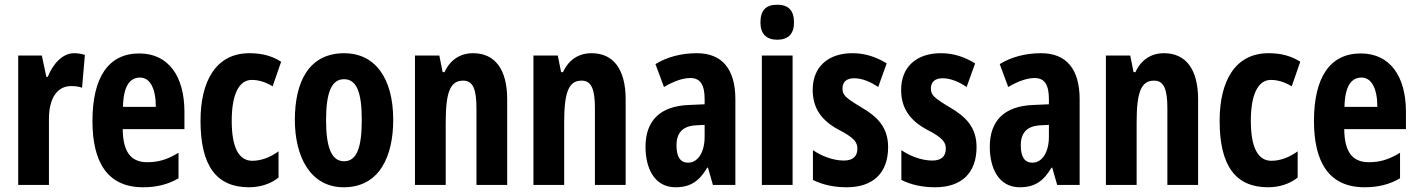

<svg xmlns="http://www.w3.org/2000/svg" viewBox="-20 -782 5998 812"><path d="M294 -557C242 -557 203 -509 182 -457H176L157 -547H57V0H187V-279C187 -364 220 -418 281 -418C299 -418 314 -416 327 -411L339 -550C321 -555 308 -557 294 -557Z M569 -556C438 -556 371 -454 371 -270C371 -97 434 10 585 10C642 10 691 -2 735 -28V-136C688 -107 649 -96 603 -96C533 -96 500 -140 499 -236H760V-309C760 -460 692 -556 569 -556ZM572 -454C615 -454 639 -407 639 -330H500C502 -418 529 -454 572 -454Z M1033 10C1078 10 1123 -3 1158 -31V-142C1122 -116 1084 -102 1047 -102C990 -102 960 -158 960 -271C960 -384 991 -444 1045 -444C1074 -444 1103 -435 1133 -417L1169 -521C1131 -545 1089 -557 1035 -557C892 -557 828 -437 828 -271C828 -80 896 10 1033 10Z M1643 -275C1643 -457 1562 -557 1436 -557C1289 -557 1227 -440 1227 -275C1227 -120 1292 10 1434 10C1586 10 1643 -123 1643 -275ZM1359 -273C1359 -391 1382 -447 1435 -447C1489 -447 1510 -390 1510 -275C1510 -158 1489 -100 1435 -100C1382 -100 1359 -159 1359 -273Z M1981 -557C1926 -557 1884 -529 1860 -477H1852L1838 -547H1735V0H1865V-263C1865 -393 1884 -441 1939 -441C1982 -441 1995 -401 1995 -324V0H2125V-362C2125 -489 2073 -557 1981 -557Z M2482 -557C2427 -557 2385 -529 2361 -477H2353L2339 -547H2236V0H2366V-263C2366 -393 2385 -441 2440 -441C2483 -441 2496 -401 2496 -324V0H2626V-362C2626 -489 2574 -557 2482 -557Z M2927 -557C2861 -557 2801 -541 2752 -511L2788 -414C2832 -440 2869 -452 2900 -452C2942 -452 2960 -423 2960 -363V-341L2892 -338C2775 -333 2710 -275 2710 -161C2710 -73 2746 10 2837 10C2901 10 2938 -17 2971 -73H2974L2995 0H3090V-362C3090 -491 3033 -557 2927 -557ZM2923 -252 2960 -254V-204C2960 -137 2931 -94 2890 -94C2858 -94 2841 -118 2841 -167C2841 -221 2868 -249 2923 -252Z M3267 -762C3218 -762 3196 -737 3196 -687C3196 -639 3221 -614 3267 -614C3314 -614 3338 -639 3338 -687C3338 -736 3316 -762 3267 -762ZM3332 -547H3202V0H3332Z M3736 -160C3736 -244 3690 -289 3623 -328C3555 -369 3543 -380 3543 -408C3543 -435 3560 -451 3592 -451C3628 -451 3663 -435 3694 -414L3730 -514C3684 -542 3638 -557 3585 -557C3481 -557 3417 -498 3417 -402C3417 -323 3456 -272 3524 -235C3594 -199 3606 -180 3606 -153C3606 -120 3586 -103 3549 -103C3502 -103 3453 -123 3418 -147V-21C3460 0 3508 10 3561 10C3671 10 3736 -49 3736 -160Z M4110 -160C4110 -244 4064 -289 3997 -328C3929 -369 3917 -380 3917 -408C3917 -435 3934 -451 3966 -451C4002 -451 4037 -435 4068 -414L4104 -514C4058 -542 4012 -557 3959 -557C3855 -557 3791 -498 3791 -402C3791 -323 3830 -272 3898 -235C3968 -199 3980 -180 3980 -153C3980 -120 3960 -103 3923 -103C3876 -103 3827 -123 3792 -147V-21C3834 0 3882 10 3935 10C4045 10 4110 -49 4110 -160Z M4383 -557C4317 -557 4257 -541 4208 -511L4244 -414C4288 -440 4325 -452 4356 -452C4398 -452 4416 -423 4416 -363V-341L4348 -338C4231 -333 4166 -275 4166 -161C4166 -73 4202 10 4293 10C4357 10 4394 -17 4427 -73H4430L4451 0H4546V-362C4546 -491 4489 -557 4383 -557ZM4379 -252 4416 -254V-204C4416 -137 4387 -94 4346 -94C4314 -94 4297 -118 4297 -167C4297 -221 4324 -249 4379 -252Z M4903 -557C4848 -557 4806 -529 4782 -477H4774L4760 -547H4657V0H4787V-263C4787 -393 4806 -441 4861 -441C4904 -441 4917 -401 4917 -324V0H5047V-362C5047 -489 4995 -557 4903 -557Z M5343 10C5388 10 5433 -3 5468 -31V-142C5432 -116 5394 -102 5357 -102C5300 -102 5270 -158 5270 -271C5270 -384 5301 -444 5355 -444C5384 -444 5413 -435 5443 -417L5479 -521C5441 -545 5399 -557 5345 -557C5202 -557 5138 -437 5138 -271C5138 -80 5206 10 5343 10Z M5735 -556C5604 -556 5537 -454 5537 -270C5537 -97 5600 10 5751 10C5808 10 5857 -2 5901 -28V-136C5854 -107 5815 -96 5769 -96C5699 -96 5666 -140 5665 -236H5926V-309C5926 -460 5858 -556 5735 -556ZM5738 -454C5781 -454 5805 -407 5805 -330H5666C5668 -418 5695 -454 5738 -454Z"/></svg>

Font: Noto Sans Armenian ExtraCondensed
Style: Regular
Weight: 400
Width: 2
Designer: Monotype Design Team
Foundry: Monotype Imaging Inc.
Version: Version 2.008